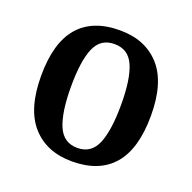

<svg xmlns="http://www.w3.org/2000/svg" viewBox="-104 -652 767 767"><g transform="rotate(20 279.5 -269.0)"><path d="M278 10Q170 10 108 -59.5Q46 -129 46 -270Q46 -410 105.5 -479Q165 -548 281 -548Q389 -548 451 -479Q513 -410 513 -270Q513 -129 453.5 -59.5Q394 10 278 10ZM280 -48Q339 -48 362.5 -104.5Q386 -161 386 -270Q386 -379 362 -434Q338 -489 279 -489Q220 -489 196.5 -434Q173 -379 173 -270Q173 -161 197 -104.5Q221 -48 280 -48Z"/></g></svg>

Font: Noto Serif Georgian SemiCondensed SemiBold
Style: Regular
Weight: 600
Width: 4
Designer: Monotype Design Team, Akaki Razmadze
Foundry: Google LLC
Version: Version 2.003; ttfautohint (v1.8.4.7-5d5b)